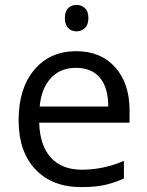

<svg xmlns="http://www.w3.org/2000/svg" viewBox="-20 -754 601 784"><path d="M312 10Q193 10 124.5 -62.5Q56 -135 56 -263Q56 -393 120 -469Q184 -545 291 -545Q392 -545 450.5 -479Q509 -413 509 -304V-253H140Q143 -159 188 -110Q233 -61 315 -61Q401 -61 486 -97V-25Q443 -6 404.5 2Q366 10 312 10ZM290 -477Q226 -477 187.5 -435Q149 -393 142 -319H422Q422 -396 388 -436.5Q354 -477 290 -477ZM245 -680Q245 -708 258.5 -721Q272 -734 293 -734Q312 -734 326.5 -721Q341 -708 341 -680Q341 -653 326.5 -639.5Q312 -626 293 -626Q272 -626 258.5 -639.5Q245 -653 245 -680Z"/></svg>

Font: Stephens Clock
Style: Regular
Weight: 400
Designer: Peter Wiegel (catfonts.de) with slight modifications by DT1.org
Version: Version 0.9.1